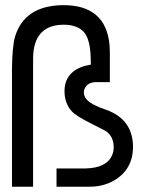

<svg xmlns="http://www.w3.org/2000/svg" viewBox="-20 -708 550 728"><path d="M25.4 0V-446.3Q26.4 -532.2 37.1 -569.3Q73.2 -687.5 220.7 -688.5Q381.8 -688.5 395.5 -536.1Q396.5 -521.5 396.5 -505.9V-396.5H340.8Q306.6 -394.5 298.8 -365.2Q297.9 -361.3 297.9 -357.4Q297.9 -328.1 342.8 -307.6Q360.4 -298.8 381.8 -292Q483.4 -255.9 484.4 -152.3Q484.4 -65.4 412.1 -23.4Q371.1 0 319.3 0H194.3V-69.3H304.7Q384.8 -71.3 405.3 -120.1Q411.1 -133.8 411.1 -149.4Q411.1 -191.4 379.9 -211.9Q376 -213.9 326.2 -239.3Q269.5 -267.6 252 -286.1Q224.6 -316.4 224.6 -362.3Q224.6 -434.6 300.8 -458Q312.5 -460.9 324.2 -462.9V-474.6Q324.2 -560.5 295.9 -588.9Q270.5 -614.3 220.7 -614.3Q106.4 -613.3 105.5 -486.3V0Z"/></svg>

Font: Post No Bills Colombo SemiBold
Style: Regular
Weight: 600
Designer: Kosala Senevirathne, Siva Puranthara, Lasantha Premarathna, Tharique Azeez
Foundry: Mooniak
Version: Version 1.220 ; ttfautohint (v1.6)